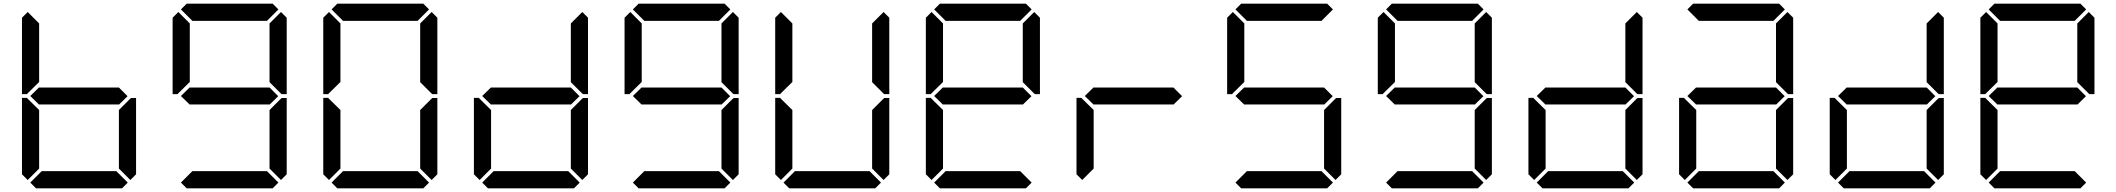

<svg xmlns="http://www.w3.org/2000/svg" viewBox="-20 -1020 11464 1040"><path d="M685 -485 690 -489H717V-76L686 -45L624 -107V-424ZM671 -499 624 -453V-454H192V-453L144 -500L192 -547V-546H624ZM672 -31 641 0H175L144 -31L206 -93H610ZM130 -45 99 -76V-490H126L130 -485L192 -424V-107ZM130 -515 126 -510H99V-924L130 -955L192 -893V-576Z M1488 -31 1457 0H991L960 -31L1022 -93H1426ZM1487 -499 1440 -453V-454H1008V-453L960 -500L1008 -547V-546H1440ZM946 -515 942 -510H915V-924L946 -955L1008 -893V-576ZM960 -969 991 -1000H1457L1488 -969L1426 -907H1022ZM1502 -955 1533 -924V-510H1506L1501 -514L1440 -575V-893ZM1501 -485 1506 -489H1533V-76L1502 -45L1440 -107V-424Z M2318 -955 2349 -924V-510H2322L2317 -514L2256 -575V-893ZM1762 -515 1758 -510H1731V-924L1762 -955L1824 -893V-576ZM1776 -969 1807 -1000H2273L2304 -969L2242 -907H1838ZM1762 -45 1731 -76V-490H1758L1762 -485L1824 -424V-107ZM2317 -485 2322 -489H2349V-76L2318 -45L2256 -107V-424ZM2304 -31 2273 0H1807L1776 -31L1838 -93H2242Z M3133 -485 3138 -489H3165V-76L3134 -45L3072 -107V-424ZM3120 -31 3089 0H2623L2592 -31L2654 -93H3058ZM3134 -955 3165 -924V-510H3138L3133 -514L3072 -575V-893ZM3119 -499 3072 -453V-454H2640V-453L2592 -500L2640 -547V-546H3072ZM2578 -45 2547 -76V-490H2574L2578 -485L2640 -424V-107Z M3936 -31 3905 0H3439L3408 -31L3470 -93H3874ZM3935 -499 3888 -453V-454H3456V-453L3408 -500L3456 -547V-546H3888ZM3394 -515 3390 -510H3363V-924L3394 -955L3456 -893V-576ZM3408 -969 3439 -1000H3905L3936 -969L3874 -907H3470ZM3950 -955 3981 -924V-510H3954L3949 -514L3888 -575V-893ZM3949 -485 3954 -489H3981V-76L3950 -45L3888 -107V-424Z M4766 -955 4797 -924V-510H4770L4765 -514L4704 -575V-893ZM4765 -485 4770 -489H4797V-76L4766 -45L4704 -107V-424ZM4752 -31 4721 0H4255L4224 -31L4286 -93H4690ZM4210 -45 4179 -76V-490H4206L4210 -485L4272 -424V-107ZM4210 -515 4206 -510H4179V-924L4210 -955L4272 -893V-576Z M5582 -955 5613 -924V-510H5586L5581 -514L5520 -575V-893ZM5568 -31 5537 0H5071L5040 -31L5102 -93H5506ZM5026 -45 4995 -76V-490H5022L5026 -485L5088 -424V-107ZM5567 -499 5520 -453V-454H5088V-453L5040 -500L5088 -547V-546H5520ZM5026 -515 5022 -510H4995V-924L5026 -955L5088 -893V-576ZM5040 -969 5071 -1000H5537L5568 -969L5506 -907H5102Z M5842 -45 5811 -76V-490H5838L5842 -485L5904 -424V-107ZM6383 -499 6336 -453V-454H5904V-453L5856 -500L5904 -547V-546H6336Z M7213 -485 7218 -489H7245V-76L7214 -45L7152 -107V-424ZM7200 -31 7169 0H6703L6672 -31L6734 -93H7138ZM7199 -499 7152 -453V-454H6720V-453L6672 -500L6720 -547V-546H7152ZM6658 -515 6654 -510H6627V-924L6658 -955L6720 -893V-576ZM6672 -969 6703 -1000H7169L7200 -969L7138 -907H6734Z M8016 -31 7985 0H7519L7488 -31L7550 -93H7954ZM8015 -499 7968 -453V-454H7536V-453L7488 -500L7536 -547V-546H7968ZM7474 -515 7470 -510H7443V-924L7474 -955L7536 -893V-576ZM7488 -969 7519 -1000H7985L8016 -969L7954 -907H7550ZM8030 -955 8061 -924V-510H8034L8029 -514L7968 -575V-893ZM8029 -485 8034 -489H8061V-76L8030 -45L7968 -107V-424Z M8845 -485 8850 -489H8877V-76L8846 -45L8784 -107V-424ZM8832 -31 8801 0H8335L8304 -31L8366 -93H8770ZM8846 -955 8877 -924V-510H8850L8845 -514L8784 -575V-893ZM8831 -499 8784 -453V-454H8352V-453L8304 -500L8352 -547V-546H8784ZM8290 -45 8259 -76V-490H8286L8290 -485L8352 -424V-107Z M9661 -485 9666 -489H9693V-76L9662 -45L9600 -107V-424ZM9648 -31 9617 0H9151L9120 -31L9182 -93H9586ZM9106 -45 9075 -76V-490H9102L9106 -485L9168 -424V-107ZM9647 -499 9600 -453V-454H9168V-453L9120 -500L9168 -547V-546H9600ZM9662 -955 9693 -924V-510H9666L9661 -514L9600 -575V-893ZM9120 -969 9151 -1000H9617L9648 -969L9586 -907H9182Z M10477 -485 10482 -489H10509V-76L10478 -45L10416 -107V-424ZM10464 -31 10433 0H9967L9936 -31L9998 -93H10402ZM10478 -955 10509 -924V-510H10482L10477 -514L10416 -575V-893ZM10463 -499 10416 -453V-454H9984V-453L9936 -500L9984 -547V-546H10416ZM9922 -45 9891 -76V-490H9918L9922 -485L9984 -424V-107Z M11294 -955 11325 -924V-510H11298L11293 -514L11232 -575V-893ZM11280 -31 11249 0H10783L10752 -31L10814 -93H11218ZM10738 -45 10707 -76V-490H10734L10738 -485L10800 -424V-107ZM11279 -499 11232 -453V-454H10800V-453L10752 -500L10800 -547V-546H11232ZM10738 -515 10734 -510H10707V-924L10738 -955L10800 -893V-576ZM10752 -969 10783 -1000H11249L11280 -969L11218 -907H10814Z"/></svg>

Font: seg115
Style: Regular
Weight: 400
Designer: Keshikan(Twitter:@keshinomi_88pro)
Version: seg115 Version 0.46